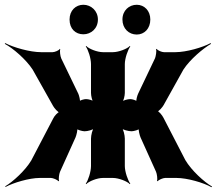

<svg xmlns="http://www.w3.org/2000/svg" viewBox="-61 -747 910 806"><path d="M529 -170 594 -26C598 -17 601 6 598 12L601 14C604 8 624 0 632 0H680C725 0 794 20 827 39L829 36C796 17 743 -31 717 -75L625 -253C620 -263 605 -282 597 -282V-278C605 -278 621 -297 626 -306L709 -455C737 -498 792 -544 825 -563L823 -566C790 -548 721 -528 676 -528H627C619 -528 600 -535 597 -542L594 -540C597 -533 593 -511 590 -503L519 -354C515 -346 509 -324 512 -319L514 -321C511 -326 494 -331 486 -331C476 -331 455 -326 449 -319L451 -317C458 -323 463 -345 463 -357V-478C463 -502 476 -539 486 -552L484 -554C473 -542 437 -528 413 -528H371C347 -528 312 -542 301 -554L299 -552C309 -539 321 -502 321 -478V-357C321 -344 326 -323 332 -317L335 -320C329 -326 310 -331 300 -331C292 -331 274 -326 271 -321L274 -319C277 -324 271 -346 268 -353L196 -502C192 -511 189 -533 192 -540L190 -542C187 -535 168 -528 160 -528H111C65 -528 -5 -548 -39 -566L-41 -563C-7 -545 48 -498 76 -455L162 -302C167 -293 183 -274 191 -274V-278C183 -278 166 -259 162 -249L70 -73C44 -30 -7 16 -39 35L-38 38C-5 20 62 0 106 0H153C161 0 181 8 184 14L187 12C184 6 187 -17 191 -26L256 -170C260 -179 266 -204 263 -210L259 -208C262 -202 285 -196 293 -196H295C307 -196 330 -202 338 -210L335 -213C327 -205 321 -179 321 -165V-50C321 -26 309 11 299 24L301 26C312 14 347 0 371 0H413C437 0 473 14 484 26L486 24C476 11 463 -26 463 -50V-165C463 -179 457 -205 449 -213L446 -210C454 -202 478 -196 491 -196H492C500 -196 523 -202 526 -208L522 -210C519 -204 525 -179 529 -170ZM289 -603C321 -603 350 -627 350 -665C350 -702 321 -727 289 -727C257 -727 231 -703 231 -665C231 -626 256 -603 289 -603ZM513 -602C545 -602 570 -627 570 -665C570 -702 545 -727 513 -727C481 -727 453 -703 453 -665C453 -627 480 -602 513 -602Z"/></svg>

Font: Asimov
Style: EdgeNar
Weight: 500
Designer: Google
Version: Version 2.000980: 2014